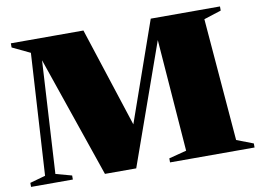

<svg xmlns="http://www.w3.org/2000/svg" viewBox="-76 -819 1264 934"><g transform="rotate(-10 556.0 -352.5)"><path d="M1027.5 -51.5 1109.5 -20V0H692V-20L779 -42.5L735 -618.5L744 -617L525 0H370.5L157.5 -619.5L166.5 -620.5L133 -41.5L212 -20V0H5.5V-20L82 -41.5L118 -642.5L30 -684.5V-705H388.5L554 -196L542.5 -196.5L721 -705H1063V-684.5L977.5 -657Z"/></g></svg>

Font: Newsreader 60pt ExtraBold
Style: Regular
Weight: 800
Designer: Hugues Gentile
Foundry: Production Type
Version: Version 1.003